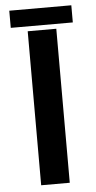

<svg xmlns="http://www.w3.org/2000/svg" viewBox="-55 -815 426 849"><g transform="rotate(-5 158.0 -390.5)"><path d="M19.5 -705.1H294.9V-781.2H19.5ZM92.8 0H219.7V-683.6H92.8Z"/></g></svg>

Font: Saman Dere
Style: Regular
Weight: 400
Designer: Tuna Ça_lar Gümü_
Foundry: Tuna Ça_lar Gümü_
Version: Version 1.001;hotconv 1.0.109;makeotfexe 2.5.65596